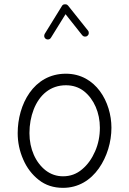

<svg xmlns="http://www.w3.org/2000/svg" viewBox="-20 -862 606 901"><path d="M289.1 -516.1C136.7 -516.1 63 -370.6 63 -237.3C63 -193.8 71.8 -152.8 88.9 -113.8C106 -74.2 130.4 -42.5 162.1 -17.6C193.8 7.3 231.4 19.5 275.9 19.5C348.1 19.5 404.8 -16.6 443.8 -71.8C482.4 -126.5 502.9 -195.8 502.9 -262.7C502.9 -382.8 429.7 -516.1 289.1 -516.1ZM289.1 -461.9C321.8 -461.9 350.1 -452.6 374 -434.1C421.4 -396.5 448.7 -332.5 448.7 -262.7C448.7 -223.1 441.4 -186.5 426.3 -151.9C411.1 -117.2 391.1 -88.9 365.2 -67.4C339.4 -45.4 309.6 -34.7 275.9 -34.7C245.6 -34.7 218.8 -43.9 194.8 -62C147.5 -98.6 118.2 -162.6 118.2 -237.3C118.2 -277.3 125 -314.5 138.2 -348.6C165 -417 216.8 -461.9 289.1 -461.9ZM195.3 -679.2C198.2 -677.7 201.2 -676.8 204.1 -676.8C207.5 -676.8 214.8 -677.2 219.2 -685.1L287.6 -795.4L365.7 -696.8C371.6 -689.5 378.4 -690.4 380.4 -690.4C384.3 -690.4 387.7 -691.4 390.1 -693.8C397.5 -699.7 396.5 -706.5 396.5 -708.5C396.5 -712.4 395.5 -715.8 393.1 -718.3L299.3 -835.9C293.5 -843.3 284.7 -841.8 284.7 -841.8C278.3 -841.8 273.9 -839.4 271 -834.5L189.9 -703.1C188.5 -700.2 187.5 -697.3 187.5 -693.8C187.5 -691.4 187.5 -684.6 195.3 -679.2Z"/></svg>

Font: Mikhak Light
Style: Regular
Weight: 300
Designer: Amin Abedi
Version: Version 3.2